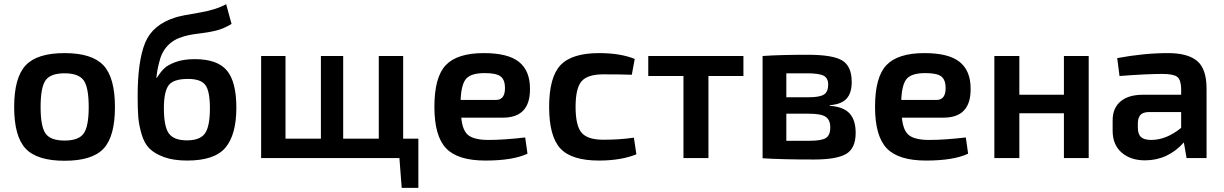

<svg xmlns="http://www.w3.org/2000/svg" viewBox="-20 -759 5880 922"><path d="M290 13Q158 13 103 -45.5Q48 -104 48 -245Q48 -386 103 -445Q158 -504 290 -504Q422 -504 477 -445Q532 -386 532 -245Q532 -104 477.5 -45.5Q423 13 290 13ZM175 -245Q175 -151 199 -117.5Q223 -84 290 -84Q357 -84 381.5 -117.5Q406 -151 406 -245Q406 -340 381.5 -373.5Q357 -407 290 -407Q223 -407 199 -373.5Q175 -340 175 -245Z M1066 -739 1092 -644Q1054 -621 1017 -612Q980 -603 936 -598Q892 -593 862 -584Q766 -557 744 -458Q734 -420 731 -385H733Q750 -412 767.5 -429.5Q785 -447 823 -461Q861 -475 915 -475Q1024 -475 1069.5 -420.5Q1115 -366 1115 -242Q1115 -113 1063 -50.5Q1011 12 879 12Q813 12 768 -4.5Q723 -21 698 -45.5Q673 -70 660 -114.5Q647 -159 644 -197Q641 -235 641 -297Q641 -466 677 -553.5Q713 -641 822 -675Q849 -684 932.5 -697.5Q1016 -711 1066 -739ZM883 -380Q812 -380 789.5 -349Q767 -318 767 -240Q767 -151 791 -118Q815 -85 878 -85Q940 -85 964 -118Q988 -151 988 -239Q988 -322 966 -351Q944 -380 883 -380Z M1989 143H1909L1898 0H1234V-490H1351V-93H1521V-490H1628V-93H1799V-490H1916V-93H1989Z M2395 -194H2195Q2201 -130 2230.5 -108.5Q2260 -87 2326 -87Q2401 -87 2502 -99L2513 -21Q2443 12 2311 12Q2178 12 2122 -47Q2066 -106 2066 -246Q2066 -389 2121 -446.5Q2176 -504 2303 -504Q2420 -504 2472.5 -461.5Q2525 -419 2525 -334Q2527 -194 2395 -194ZM2192 -279H2361Q2405 -279 2405 -336Q2405 -376 2384 -392Q2363 -408 2308 -408Q2243 -408 2219 -381.5Q2195 -355 2192 -279Z M3024 -98 3036 -18Q2962 12 2856 12Q2725 12 2671 -46Q2617 -104 2617 -246Q2617 -388 2671.5 -446Q2726 -504 2857 -504Q2959 -504 3028 -476L3014 -400Q2964 -402 2877 -402Q2802 -402 2773 -369Q2744 -336 2744 -246Q2744 -155 2773 -121.5Q2802 -88 2877 -88Q2958 -88 3024 -98Z M3550 -394H3382V0H3262V-394H3093V-490H3550Z M3965 -254V-251Q4031 -246 4060 -214Q4089 -182 4089 -121Q4089 -47 4043.5 -20Q3998 7 3888 7Q3732 7 3642 1V-490Q3722 -496 3860 -496Q3979 -496 4024.5 -468.5Q4070 -441 4070 -365Q4070 -312 4045 -285Q4020 -258 3965 -254ZM3756 -292H3864Q3916 -292 3936.5 -305Q3957 -318 3957 -353Q3957 -384 3935 -395.5Q3913 -407 3855 -407H3756ZM3756 -83H3868Q3924 -83 3945.5 -96Q3967 -109 3967 -147Q3967 -184 3944.5 -198.5Q3922 -213 3864 -213H3756Z M4511 -194H4311Q4317 -130 4346.5 -108.5Q4376 -87 4442 -87Q4517 -87 4618 -99L4629 -21Q4559 12 4427 12Q4294 12 4238 -47Q4182 -106 4182 -246Q4182 -389 4237 -446.5Q4292 -504 4419 -504Q4536 -504 4588.5 -461.5Q4641 -419 4641 -334Q4643 -194 4511 -194ZM4308 -279H4477Q4521 -279 4521 -336Q4521 -376 4500 -392Q4479 -408 4424 -408Q4359 -408 4335 -381.5Q4311 -355 4308 -279Z M5208 -490V0H5089V-215H4875V0H4755V-490H4875V-304H5089V-490Z M5356 -394 5345 -480Q5474 -504 5589 -504Q5684 -504 5729 -466Q5774 -428 5774 -333V0H5678L5665 -75Q5588 11 5478 11Q5409 11 5366 -26.5Q5323 -64 5323 -131V-181Q5323 -240 5361 -272Q5399 -304 5468 -304H5652V-334Q5651 -376 5633 -390Q5615 -404 5562 -404Q5486 -404 5356 -394ZM5444 -166V-147Q5444 -115 5459 -101Q5474 -87 5508 -87Q5581 -87 5652 -145V-221H5496Q5467 -220 5455.5 -206Q5444 -192 5444 -166Z"/></svg>

Font: Exo 2.0 Semi Bold
Style: Regular
Weight: 600
Designer: Natanael Gama
Version: Version 1.001;PS 001.001;hotconv 1.0.70;makeotf.lib2.5.58329